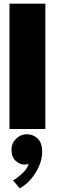

<svg xmlns="http://www.w3.org/2000/svg" viewBox="-20 -708 314 1054"><path d="M229 0H32V-688H229ZM88.5 326 51.5 282.5Q73.5 270.5 101 245.5Q128.5 220.5 138 191Q130 195.5 114.5 195.5Q87.5 195.5 65.2 174.2Q43 153 43 113.5Q43 78.5 68.2 53.8Q93.5 29 127.5 29Q162 29 186.8 52.8Q211.5 76.5 211.5 125Q211.5 165 194.2 204.5Q177 244 149 276Q121 308 88.5 326Z"/></svg>

Font: League Spartan Thin Black
Style: Regular
Weight: 900
Version: Version 2.002